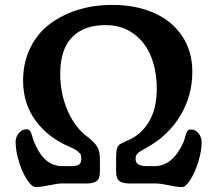

<svg xmlns="http://www.w3.org/2000/svg" viewBox="-20 -739 877 775"><path d="M491.7 -170.4Q547.9 -192.9 580.3 -246.1Q612.8 -299.3 612.8 -380.4Q612.8 -453.1 589.8 -510.5Q566.9 -567.9 519.5 -602.8Q472.2 -637.7 406.7 -637.7Q318.4 -637.7 270.8 -588.6Q223.1 -539.6 223.1 -440.9Q223.1 -359.4 254.2 -289.8Q285.2 -220.2 335 -185.5Q364.3 -162.1 373.8 -144.3Q383.3 -126.5 383.3 -96.2V-46.4Q383.3 -17.6 369.9 -8.1Q356.4 1.5 331.5 1.5H230.5Q212.4 1.5 178.2 8.8Q144 16.1 124.5 16.1Q108.4 16.1 88.9 -13.9Q69.3 -43.9 56.2 -87.4Q43 -130.9 43 -167Q43 -186.5 56.4 -201.9Q69.8 -217.3 86.9 -217.3Q96.2 -217.3 101.1 -210.7Q106 -204.1 110.4 -188.2Q114.7 -172.4 117.7 -165.5Q139.6 -114.3 167.2 -91.3Q194.8 -68.4 231.4 -68.4H262.2Q289.6 -68.4 298.8 -74.7Q308.1 -81.1 308.1 -98.6Q308.1 -107.4 306.6 -112.8Q305.2 -118.2 294.7 -127.4Q284.2 -136.7 263.2 -145.5Q175.3 -182.1 124.3 -251.2Q73.2 -320.3 73.2 -413.6Q73.2 -486.8 102.3 -545.9Q131.3 -605 181.2 -642.3Q231 -679.7 295.4 -699.5Q359.9 -719.2 433.1 -719.2Q527.8 -719.2 600.8 -687.3Q673.8 -655.3 715.1 -593.8Q756.3 -532.2 756.3 -449.2Q756.3 -352.5 707.3 -271.2Q658.2 -189.9 568.8 -141.1Q540.5 -126 533.9 -118.2Q527.3 -110.4 527.3 -97.2Q527.3 -83 538.1 -75.7Q548.8 -68.4 574.7 -68.4H603.5Q677.7 -68.4 720.7 -165.5Q724.1 -173.3 727.8 -188.2Q731.4 -203.1 736.1 -209.7Q740.7 -216.3 751 -216.3Q769 -216.3 781.5 -200.7Q793.9 -185.1 793.9 -164.1Q793.9 -129.4 780.5 -86.2Q767.1 -43 748.3 -13.4Q729.5 16.1 714.8 16.1Q695.3 16.1 661.1 8.8Q627 1.5 608.9 1.5H500.5Q475.6 1.5 462.2 -8.1Q448.7 -17.6 448.7 -46.4V-102.5Q448.7 -127.4 452.1 -138.9Q455.6 -150.4 461.7 -155Q467.8 -159.7 486.3 -168Q489.7 -169.4 491.7 -170.4Z"/></svg>

Font: Cooper* SemiBold
Style: Regular
Weight: 600
Designer: Owen Earl
Foundry: indestructible type*
Version: Version 0.001